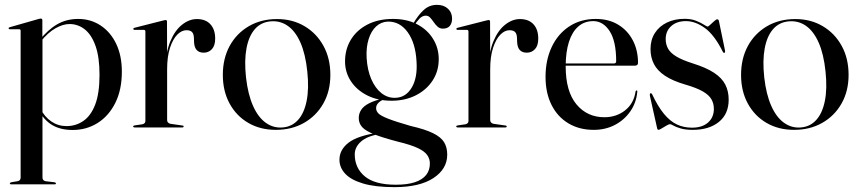

<svg xmlns="http://www.w3.org/2000/svg" viewBox="-20 -525 3540 791"><path d="M154.5 -442V-370.5L155 -367V206Q155 212.5 158 216.2Q161 220 167.5 221.5L205 226Q208 227 209.2 228Q210.5 229 210.5 230.5Q210.5 232 209.2 233.2Q208 234.5 205.5 234.5H25Q23 234.5 21.8 233.2Q20.5 232 20.5 230.5Q20.5 229 22.2 227.8Q24 226.5 28 225.5L52.5 221.5Q59.5 220 62.2 216.2Q65 212.5 65 206.5V-398Q65 -401 63.8 -402.8Q62.5 -404.5 58.5 -404.5H20Q18 -404.5 16.8 -405.8Q15.5 -407 15.5 -408.5Q15.5 -410.5 16.8 -411.2Q18 -412 20.5 -413L138 -446.5Q142.5 -448 144.5 -448.2Q146.5 -448.5 148.5 -448.5Q151.5 -448.5 153 -446.5Q154.5 -444.5 154.5 -442ZM146.5 -352.5 142 -358.5Q177.5 -403 215.8 -425Q254 -447 302 -447Q353.5 -447 394.2 -420.2Q435 -393.5 458.5 -344.8Q482 -296 482 -230Q482 -155 455 -101Q428 -47 382 -18.2Q336 10.5 279.5 10.5Q229 10.5 194.8 -10Q160.5 -30.5 137.5 -74L145.5 -79Q163.5 -43.5 191.5 -24.5Q219.5 -5.5 254 -5.5Q292.5 -5.5 323.5 -26.8Q354.5 -48 372.2 -94.2Q390 -140.5 390 -216.5Q390 -289 373.8 -335.2Q357.5 -381.5 329.5 -403.8Q301.5 -426 266.5 -426Q239.5 -426 208.5 -408.5Q177.5 -391 146.5 -352.5Z M662.5 -241Q662.5 -308.5 681.5 -354.2Q700.5 -400 730 -423.2Q759.5 -446.5 791 -446.5Q827 -446.5 846.8 -425Q866.5 -403.5 866.5 -366Q866.5 -337 853 -322.5Q839.5 -308 819.5 -308Q800.5 -308 790.5 -318.8Q780.5 -329.5 779.5 -351.5L779 -366Q779 -383.5 772 -392Q765 -400.5 748 -400.5Q728.5 -400.5 710.5 -382.5Q692.5 -364.5 680.5 -328.5Q668.5 -292.5 668.5 -239ZM668 -435.5 668.5 -267V-30Q668.5 -24.5 672 -20.5Q675.5 -16.5 682 -15L731 -8Q734.5 -7.5 735.5 -6.5Q736.5 -5.5 736.5 -3.5Q736.5 -2 735.2 -1Q734 0 731 0H534Q532 0 530.2 -1.2Q528.5 -2.5 528.5 -4Q528.5 -5.5 530.2 -6.8Q532 -8 535.5 -8.5L566.5 -13Q573 -14.5 576 -18Q579 -21.5 579 -26.5V-394.5Q579 -398 577.5 -400Q576 -402 572.5 -402H533Q531.5 -402.5 530.2 -403.5Q529 -404.5 529 -406Q529 -407.5 530.2 -408.8Q531.5 -410 534 -410.5L652 -440.5Q656.5 -441.5 658.8 -442Q661 -442.5 662.5 -442.5Q665.5 -442.5 666.8 -440.5Q668 -438.5 668 -435.5Z M1121.5 -446.5Q1185 -446.5 1234.5 -417.2Q1284 -388 1312.5 -336.2Q1341 -284.5 1341 -216.5Q1341 -149.5 1312 -98.5Q1283 -47.5 1232.5 -18.8Q1182 10 1116.5 10Q1052.5 10 1003.2 -18.5Q954 -47 926 -98.2Q898 -149.5 898 -216.5Q898 -284 926.2 -335.8Q954.5 -387.5 1005 -417Q1055.5 -446.5 1121.5 -446.5ZM1145 0Q1182.5 -3 1207.8 -30.8Q1233 -58.5 1243.2 -109Q1253.5 -159.5 1246 -230.5Q1238.5 -302.5 1217.8 -349.5Q1197 -396.5 1165.5 -418.5Q1134 -440.5 1094.5 -437Q1055 -433.5 1030 -405Q1005 -376.5 995.5 -326Q986 -275.5 993.5 -206Q1001.5 -136 1022.5 -88.8Q1043.5 -41.5 1075.2 -19Q1107 3.5 1145 0Z M1672 -6Q1609.5 -24 1579 -36Q1548.5 -48 1539 -57.8Q1529.5 -67.5 1529.5 -79.5Q1529.5 -91.5 1538.5 -100.8Q1547.5 -110 1561.5 -115.5V-120Q1522.5 -111 1500 -99.2Q1477.5 -87.5 1467.8 -72.2Q1458 -57 1458 -38.5Q1458 -17 1472.2 -1.2Q1486.5 14.5 1522 28.5Q1557.5 42.5 1620.5 59Q1672.5 71.5 1700.8 84.8Q1729 98 1740 113.8Q1751 129.5 1751 148.5Q1751 176.5 1735.5 196Q1720 215.5 1689 225.8Q1658 236 1611 236Q1524 236 1482.8 201.5Q1441.5 167 1441.5 111Q1441.5 81 1467.2 58.2Q1493 35.5 1543.5 27.5L1541.5 21Q1453 34 1415.8 63Q1378.5 92 1378.5 133Q1378.5 165.5 1402.5 191Q1426.5 216.5 1476.5 231.2Q1526.5 246 1605.5 246Q1709 246 1765.8 208.5Q1822.5 171 1822.5 112Q1822.5 82.5 1809.8 61.2Q1797 40 1764.2 23.8Q1731.5 7.5 1672 -6ZM1677 -418.5 1685 -417.5Q1697 -437 1708.8 -448.8Q1720.5 -460.5 1734.5 -460.5Q1744.5 -460.5 1752 -452.5Q1759.5 -444.5 1766.8 -433.8Q1774 -423 1783 -415Q1792 -407 1805 -407Q1823.5 -407 1833 -418.2Q1842.5 -429.5 1842.5 -448.5Q1842.5 -473 1825.5 -489Q1808.5 -505 1780.5 -505Q1748.5 -505 1725.2 -483.5Q1702 -462 1682 -427ZM1787.5 -281.5Q1787.5 -327 1764.2 -364.8Q1741 -402.5 1698.8 -424.8Q1656.5 -447 1599.5 -447Q1538.5 -447 1494 -424Q1449.5 -401 1425.5 -361.5Q1401.5 -322 1401.5 -272Q1401.5 -227 1425.8 -190.2Q1450 -153.5 1493.2 -131.8Q1536.5 -110 1593.5 -110Q1648.5 -110 1692.5 -132Q1736.5 -154 1762 -192.8Q1787.5 -231.5 1787.5 -281.5ZM1577.5 -436Q1627.5 -437 1659.8 -392Q1692 -347 1696 -271.5Q1700.5 -204.5 1676 -163.8Q1651.5 -123 1608.5 -122Q1577 -121 1551.2 -141.5Q1525.5 -162 1509.5 -199.2Q1493.5 -236.5 1490.5 -285.5Q1488 -329.5 1498.5 -363.2Q1509 -397 1529.5 -416Q1550 -435 1577.5 -436Z M1993.5 -241Q1993.5 -308.5 2012.5 -354.2Q2031.5 -400 2061 -423.2Q2090.5 -446.5 2122 -446.5Q2158 -446.5 2177.8 -425Q2197.5 -403.5 2197.5 -366Q2197.5 -337 2184 -322.5Q2170.5 -308 2150.5 -308Q2131.5 -308 2121.5 -318.8Q2111.5 -329.5 2110.5 -351.5L2110 -366Q2110 -383.5 2103 -392Q2096 -400.5 2079 -400.5Q2059.5 -400.5 2041.5 -382.5Q2023.5 -364.5 2011.5 -328.5Q1999.5 -292.5 1999.5 -239ZM1999 -435.5 1999.5 -267V-30Q1999.5 -24.5 2003 -20.5Q2006.5 -16.5 2013 -15L2062 -8Q2065.5 -7.5 2066.5 -6.5Q2067.5 -5.5 2067.5 -3.5Q2067.5 -2 2066.2 -1Q2065 0 2062 0H1865Q1863 0 1861.2 -1.2Q1859.5 -2.5 1859.5 -4Q1859.5 -5.5 1861.2 -6.8Q1863 -8 1866.5 -8.5L1897.5 -13Q1904 -14.5 1907 -18Q1910 -21.5 1910 -26.5V-394.5Q1910 -398 1908.5 -400Q1907 -402 1903.5 -402H1864Q1862.5 -402.5 1861.2 -403.5Q1860 -404.5 1860 -406Q1860 -407.5 1861.2 -408.8Q1862.5 -410 1865 -410.5L1983 -440.5Q1987.5 -441.5 1989.8 -442Q1992 -442.5 1993.5 -442.5Q1996.5 -442.5 1997.8 -440.5Q1999 -438.5 1999 -435.5Z M2608.5 -265.5Q2608.5 -260.5 2605.2 -257.5Q2602 -254.5 2596 -254.5H2287V-263.5H2509.5Q2518.5 -263.5 2518.5 -273Q2518.5 -355 2491.8 -396.5Q2465 -438 2424 -438Q2388 -438 2362.8 -416.2Q2337.5 -394.5 2324 -352.8Q2310.5 -311 2310.5 -251.5Q2310.5 -148.5 2354.8 -95.2Q2399 -42 2470 -42Q2519.5 -42 2555.5 -70.5Q2591.5 -99 2598.5 -148.5Q2599.5 -150.5 2600.5 -151.5Q2601.5 -152.5 2602 -152.5Q2604 -152.5 2605 -151.2Q2606 -150 2605.5 -147Q2601.5 -102 2577 -66.5Q2552.5 -31 2513.5 -10.5Q2474.5 10 2426 10Q2366.5 10 2321.8 -16.8Q2277 -43.5 2252.2 -92.8Q2227.5 -142 2227.5 -208.5Q2227.5 -277.5 2253 -331.5Q2278.5 -385.5 2325.2 -416.2Q2372 -447 2434.5 -447Q2487.5 -447 2526.5 -423.5Q2565.5 -400 2587 -359Q2608.5 -318 2608.5 -265.5Z M2806 -438Q2768 -438 2745.2 -417.5Q2722.5 -397 2722.5 -364Q2722.5 -342 2732.5 -324.2Q2742.5 -306.5 2766.8 -292Q2791 -277.5 2833.5 -264Q2889.5 -246.5 2922 -225Q2954.5 -203.5 2968.2 -176.2Q2982 -149 2982 -114.5Q2982 -55.5 2941.8 -22.8Q2901.5 10 2834 10Q2804 10 2784.5 4.2Q2765 -1.5 2754.5 -7.5Q2744 -13.5 2740.5 -13.5Q2735.5 -13.5 2725.5 -7.5Q2715.5 -1.5 2705.8 4.2Q2696 10 2693.5 10Q2692 10 2690.2 9Q2688.5 8 2687.5 4.5L2657.5 -130Q2657 -134.5 2657.2 -137Q2657.5 -139.5 2659.5 -140.5Q2661.5 -141.5 2663.2 -140.5Q2665 -139.5 2666.5 -137Q2690.5 -86 2715.5 -55.8Q2740.5 -25.5 2768.8 -12.2Q2797 1 2830.5 1Q2873 1 2897 -20.2Q2921 -41.5 2921 -76.5Q2921 -98.5 2910.8 -116.2Q2900.5 -134 2874.8 -148.8Q2849 -163.5 2802 -177Q2751 -192 2719.8 -212.8Q2688.5 -233.5 2674.2 -261Q2660 -288.5 2660 -323Q2660 -361 2678 -389Q2696 -417 2727.8 -432.2Q2759.5 -447.5 2800.5 -447.5Q2827.5 -447.5 2847.5 -439.5Q2867.5 -431.5 2879.8 -423.5Q2892 -415.5 2895.5 -415.5Q2898 -415.5 2906 -423Q2914 -430.5 2922.5 -438Q2931 -445.5 2934.5 -445.5Q2937 -445.5 2939.2 -443.8Q2941.5 -442 2942 -437.5L2966.5 -319Q2967.5 -314 2967.2 -311.2Q2967 -308.5 2964.5 -307.5Q2962.5 -306.5 2961.2 -307.8Q2960 -309 2958.5 -310.5Q2923.5 -381 2884 -409.5Q2844.5 -438 2806 -438Z M3256.5 -446.5Q3320 -446.5 3369.5 -417.2Q3419 -388 3447.5 -336.2Q3476 -284.5 3476 -216.5Q3476 -149.5 3447 -98.5Q3418 -47.5 3367.5 -18.8Q3317 10 3251.5 10Q3187.5 10 3138.2 -18.5Q3089 -47 3061 -98.2Q3033 -149.5 3033 -216.5Q3033 -284 3061.2 -335.8Q3089.5 -387.5 3140 -417Q3190.5 -446.5 3256.5 -446.5ZM3280 0Q3317.5 -3 3342.8 -30.8Q3368 -58.5 3378.2 -109Q3388.5 -159.5 3381 -230.5Q3373.5 -302.5 3352.8 -349.5Q3332 -396.5 3300.5 -418.5Q3269 -440.5 3229.5 -437Q3190 -433.5 3165 -405Q3140 -376.5 3130.5 -326Q3121 -275.5 3128.5 -206Q3136.5 -136 3157.5 -88.8Q3178.5 -41.5 3210.2 -19Q3242 3.5 3280 0Z"/></svg>

Font: Fraunces 96pt
Style: Regular
Weight: 400
Version: Version 1.000;[b76b70a41]